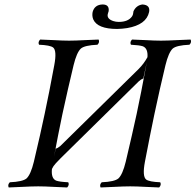

<svg xmlns="http://www.w3.org/2000/svg" viewBox="-20 -825 866 850"><path d="M505.9 -728Q547.4 -728 564.5 -752.4Q567.9 -757.8 568.8 -762.2Q569.3 -765.1 570.3 -771Q570.8 -773.9 570.8 -774.9Q583 -801.3 610.4 -805.2Q646 -803.2 640.1 -772Q627.9 -715.3 543 -700.7Q521.5 -697.3 499 -696.8Q411.1 -696.8 392.6 -739.7Q386.7 -754.9 390.1 -772Q398.9 -804.2 434.1 -805.2Q460.9 -805.2 461.4 -782.2Q461.4 -778.3 460.9 -774.9Q460.9 -773.9 459.5 -771Q457.5 -764.6 457 -762.2Q452.6 -741.7 481 -731.9Q492.7 -728 505.9 -728ZM226.6 -167Q234.9 -168.5 246.6 -178.2L594.2 -520Q616.7 -542.5 632.8 -571.8Q635.7 -610.8 612.3 -620.1Q597.7 -625 559.6 -627Q553.7 -638.7 564.5 -649.9Q586.9 -649.4 622.1 -647.5Q665 -645 692.4 -645Q720.7 -645 766.1 -647.5Q802.7 -649.4 823.7 -649.9Q829.6 -638.2 818.8 -627Q761.7 -624.5 744.6 -609.9Q726.1 -592.3 712.4 -536.1Q688 -434.6 663.6 -319.8Q645 -231.4 621.6 -108.9Q609.4 -44.4 627 -30.3Q640.6 -20 689.5 -18.1Q695.3 -6.3 684.6 4.9Q662.1 4.4 627 2.4Q584 0 556.6 0Q528.3 0 483.4 2.4Q446.8 4.4 425.3 4.9Q419.4 -6.8 430.2 -18.1Q487.3 -20.5 504.4 -35.2Q522.9 -52.7 536.6 -108.9Q566.4 -234.4 585 -320.8Q604.5 -412.1 627.4 -536.1Q628.4 -542 629.9 -549.8L614.7 -478Q604 -474.1 594.2 -464.8L249 -125Q222.2 -98.1 216.8 -89.4Q212.9 -83 210 -77.1Q205.6 -35.2 228.5 -25.4Q243.2 -20 282.2 -18.1Q288.1 -6.3 277.3 4.9Q254.9 4.4 219.7 2.4Q176.8 0 149.4 0Q121.1 0 76.2 2.4Q39.6 4.4 18.6 4.9Q12.7 -6.8 23.4 -18.1Q80.6 -20.5 97.7 -35.2Q116.2 -52.7 129.9 -108.9Q159.7 -234.4 177.7 -320.8Q197.3 -412.1 220.2 -536.1Q232.4 -600.6 215.3 -614.7Q201.7 -625 152.8 -627Q147 -638.7 157.7 -649.9Q180.2 -649.4 215.3 -647.5Q258.3 -645 285.6 -645Q314 -645 358.9 -647.5Q395.5 -649.4 416.5 -649.9Q422.4 -638.2 411.6 -627Q354.5 -624.5 337.9 -609.9Q319.3 -592.3 305.7 -536.1Q281.2 -434.6 256.3 -319.8Q237.8 -231.4 218.8 -129.9Z"/></svg>

Font: Linux Libertine Display Slanted O
Style: Slanted
Weight: 400
Designer: Philipp H. Poll
Foundry: Philipp H. Poll
Version: Version 5.0.9